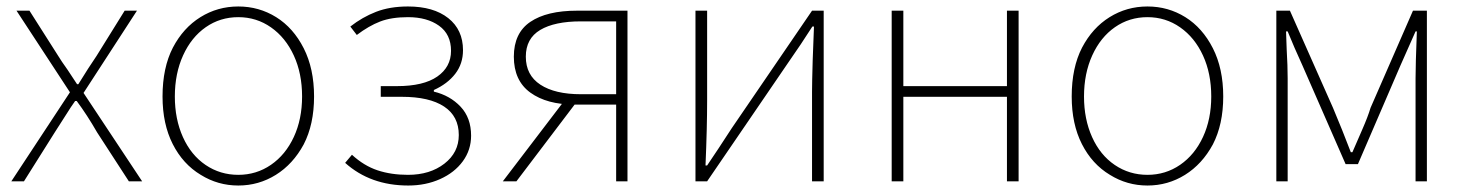

<svg xmlns="http://www.w3.org/2000/svg" viewBox="-20 -560 4531 593"><path d="M196 -275 31 -527H71L160 -387Q169 -372 189 -344L218 -300H222Q254 -352 278 -387L365 -527H403L238 -273L419 0H378L280 -151Q249 -205 217 -248H212Q201 -233 181 -201L149 -151L54 0H15Z M600 -20Q545 -53 513.5 -115Q482 -177 482 -262Q482 -351 514 -413Q546 -474 599 -507Q652 -540 716 -540Q780 -540 833 -507Q886 -474 918 -411Q950 -348 950 -262Q950 -176 918 -114Q885 -53 832 -20Q779 13 716 13Q653 13 600 -20ZM913 -262Q913 -333 887.5 -388.5Q862 -444 817 -475.5Q772 -507 716 -507Q660 -507 615.5 -476Q571 -445 545.5 -389Q520 -333 520 -262Q520 -192 545 -136.5Q570 -81 615 -50.5Q660 -20 716 -20Q772 -20 817 -51Q862 -82 887.5 -137Q913 -192 913 -262Z M1046 -57 1067 -82Q1104 -48 1146 -34Q1188 -20 1240 -20Q1308 -20 1352.5 -54.5Q1397 -89 1397 -143Q1397 -201 1351.5 -231Q1306 -261 1221 -261H1156V-294H1206Q1288 -294 1330.5 -323.5Q1373 -353 1373 -403Q1373 -454 1336 -480.5Q1299 -507 1240 -507Q1189 -507 1154 -493.5Q1119 -480 1082 -452L1062 -478Q1099 -507 1141.5 -523.5Q1184 -540 1240 -540Q1319 -540 1364.5 -504Q1410 -468 1410 -405Q1410 -363 1386 -332Q1362 -301 1320 -282V-277Q1370 -265 1402.5 -230.5Q1435 -196 1435 -141Q1435 -97 1409.5 -62Q1384 -27 1339.5 -7Q1295 13 1241 13Q1124 13 1046 -57Z M1883 -237H1755Q1669 -237 1618 -274Q1567 -311 1567 -385Q1567 -458 1618 -492.5Q1669 -527 1762 -527H1918V0H1883ZM1883 -494H1774Q1693 -494 1648.5 -467.5Q1604 -441 1604 -385Q1604 -328 1649 -298.5Q1694 -269 1774 -269H1883ZM1726 -253 1757 -240 1575 0H1533Z M2128 -527H2164V-249Q2164 -167 2159 -49H2164Q2196 -96 2240 -164L2488 -527H2524V0H2488V-277Q2488 -303 2490 -373L2494 -478H2489Q2456 -426 2412 -363L2164 0H2128Z M2734 -527H2770V-294H3090V-527H3126V0H3090V-261H2770V0H2734Z M3408 -20Q3353 -53 3321.5 -115Q3290 -177 3290 -262Q3290 -351 3322 -413Q3354 -474 3407 -507Q3460 -540 3524 -540Q3588 -540 3641 -507Q3694 -474 3726 -411Q3758 -348 3758 -262Q3758 -176 3726 -114Q3693 -53 3640 -20Q3587 13 3524 13Q3461 13 3408 -20ZM3721 -262Q3721 -333 3695.5 -388.5Q3670 -444 3625 -475.5Q3580 -507 3524 -507Q3468 -507 3423.5 -476Q3379 -445 3353.5 -389Q3328 -333 3328 -262Q3328 -192 3353 -136.5Q3378 -81 3423 -50.5Q3468 -20 3524 -20Q3580 -20 3625 -51Q3670 -82 3695.5 -137Q3721 -192 3721 -262Z M3922 -527H3964L4097 -227L4125 -159L4152 -90H4157L4187 -159Q4205 -200 4213 -227L4344 -527H4387V0H4352V-318Q4352 -359 4356 -463H4352L4305 -357L4174 -53H4136L4003 -357Q3976 -416 3957 -463H3952L3954 -407Q3957 -356 3957 -318V0H3922Z"/></svg>

Font: Merged Yaku Han JP Thin
Style: Regular
Weight: 250
Designer: Ryoko NISHIZUKA 西塚涼子 (kana, bopomofo & ideographs); Paul D. Hunt (Latin, Greek & Cyrillic); Sandoll Communications 산돌커뮤니
Foundry: Adobe
Version: Version 2.004